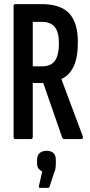

<svg xmlns="http://www.w3.org/2000/svg" viewBox="-20 -675 439 932"><path d="M54 0Q46 0 46 -10V-645Q46 -655 54 -655H182Q274 -655 316 -610Q358 -565 358 -470Q358 -396 337.5 -352.5Q317 -309 279 -292L278 -291L382 -13Q385 0 374 0H292Q285 0 282 -7L190 -272H139V-10Q139 0 130 0ZM139 -353H184Q228 -353 247 -380.5Q266 -408 266 -464Q266 -520 245.5 -544.5Q225 -569 182 -569H139ZM175 237Q167 237 169 228L185 157Q175 153 167.5 144Q160 135 160 117V101Q160 79 172.5 68Q185 57 206 57Q228 57 239.5 68Q251 79 251 101V117Q251 130 249.5 141.5Q248 153 242 165L221 230Q218 237 213 237Z"/></svg>

Font: Sofia Sans Extra Condensed SemiBold
Style: Regular
Weight: 600
Designer: Botio Nikoltchev, Ani Petrova
Foundry: lettersoup
Version: Version 4.101